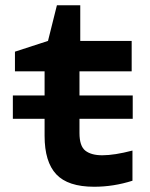

<svg xmlns="http://www.w3.org/2000/svg" viewBox="-20 -702 570 732"><path d="M29 -249V-338H150V-430H37V-505L163 -546L197 -682H286V-546H482V-430H283V-338H486V-249H283V-195Q283 -145 305.5 -127.5Q328 -110 370 -110Q416 -110 485 -128V-13Q413 10 339 10Q239 10 194.5 -37.5Q150 -85 150 -184V-249Z"/></svg>

Font: Noto Sans Mono Condensed
Style: Bold
Weight: 700
Width: 3
Designer: Monotype Design Team
Foundry: Monotype Imaging Inc.
Version: Version 2.014